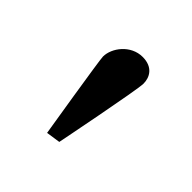

<svg xmlns="http://www.w3.org/2000/svg" viewBox="-78 -708 345 345"><g transform="rotate(45 95.0 -535.0)"><path d="M79 -426 106 -430C106 -430 139 -595 139 -611C139 -627 130 -644 104 -644C74 -644 53 -616 53 -594C53 -585 79 -426 79 -426Z"/></g></svg>

Font: Libertinus Serif Display
Style: Regular
Weight: 400
Designer: Philipp H. Poll
Foundry: Khaled Hosny
Version: Version 6.1